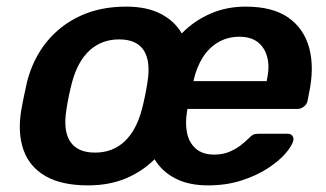

<svg xmlns="http://www.w3.org/2000/svg" viewBox="-20 -550 984 580"><path d="M246 10Q166 10 117.5 -18Q69 -46 51 -97Q33 -148 44 -216Q47 -234 52.5 -260Q58 -286 62 -304Q80 -373 121 -423.5Q162 -474 222.5 -502Q283 -530 361 -530Q424 -530 466 -508Q508 -486 529 -449Q566 -487 615 -508.5Q664 -530 722 -530Q804 -530 851.5 -496.5Q899 -463 914.5 -403.5Q930 -344 913 -266L909 -245Q907 -235 898 -228Q889 -221 879 -221H546L545 -213Q539 -178 545 -148.5Q551 -119 571.5 -101Q592 -83 627 -83Q653 -83 673 -91.5Q693 -100 707 -111Q721 -122 728 -129Q740 -141 745.5 -143.5Q751 -146 763 -146H849Q858 -146 863 -140Q868 -134 866 -125Q862 -109 842 -86Q822 -63 788 -41Q754 -19 708.5 -4.5Q663 10 608 10Q550 10 509.5 -11Q469 -32 447 -69Q410 -32 360 -11Q310 10 246 10ZM267 -89Q320 -89 356 -122.5Q392 -156 409 -221Q413 -236 418 -260Q423 -284 425 -299Q436 -364 414.5 -397.5Q393 -431 340 -431Q287 -431 250.5 -397.5Q214 -364 197 -299Q193 -284 188 -260Q183 -236 181 -221Q170 -156 192 -122.5Q214 -89 267 -89ZM565 -305H786V-308Q795 -347 787.5 -376.5Q780 -406 759 -422.5Q738 -439 703 -439Q668 -439 639.5 -422.5Q611 -406 592.5 -376.5Q574 -347 565 -308Z"/></svg>

Font: Rubik Medium
Style: Italic
Weight: 500
Italic angle: -12°
Designer: Hubert and Fischer
Foundry: Hubert and Fischer
Version: Version 2.300;gftools[0.9.30]